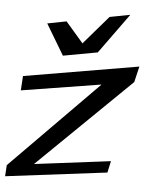

<svg xmlns="http://www.w3.org/2000/svg" viewBox="-134 -741 641 824"><g transform="rotate(5 186.5 -328.5)"><path d="M355 -14 366 -64 38 -23 436 -411 452 -479 -42 -395 -46 -333 297 -388 -78 -8 -81 40ZM121 -497 269 -524 394 -697 306 -680 200 -557 124 -645 42 -629Z"/></g></svg>

Font: Gamestation Warped
Style: Italic
Weight: 400
Designer: Jonas Hecksher
Foundry: Jonas Hecksher, Playtypeª, e-types AS
Version: Version 1.003